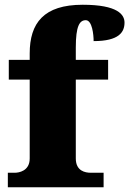

<svg xmlns="http://www.w3.org/2000/svg" viewBox="-20 -788 544 808"><path d="M13 0H416V-61H362C339 -61 299 -68 299 -121V-453H435V-536H299V-588C299 -679 315 -703 341 -703C368 -703 374 -642 374 -615C481 -615 504 -653 504 -693C504 -726 476 -768 328 -768C164 -768 105 -691 105 -563V-536H17V-453H105V-121C105 -68 59 -61 42 -61H13Z"/></svg>

Font: Noto Serif Thai Black
Style: Regular
Weight: 900
Designer: Monotype Design Team
Foundry: Monotype Imaging Inc.
Version: Version 2.002